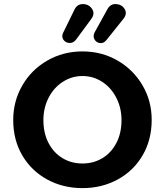

<svg xmlns="http://www.w3.org/2000/svg" viewBox="-20 -938 831 968"><path d="M46.6 -332.8Q46.6 -427.8 92.5 -507.2Q138.4 -586.6 218.5 -632.7Q298.7 -678.8 395.7 -678.8Q492.9 -678.8 572.5 -632.8Q652.2 -586.8 698.5 -507.8Q744.8 -428.8 744.8 -333.6Q744.8 -233 698.9 -154.7Q653 -76.4 573.2 -33Q493.5 10.4 395.7 10.4Q297.9 10.4 218.1 -33Q138.4 -76.4 92.5 -154.3Q46.6 -232.2 46.6 -332.8ZM592.6 -332.8Q592.6 -393.7 566.5 -444.9Q540.4 -496 495.4 -525.3Q450.4 -554.7 395.7 -554.7Q341.8 -554.7 296.4 -525.3Q250.9 -496 224.9 -444.9Q198.8 -393.7 198.8 -332.8Q198.8 -266.3 224.9 -216.7Q250.9 -167.1 295.6 -140.4Q340.2 -113.7 395.7 -113.7Q451.2 -113.7 495.8 -140.4Q540.4 -167.1 566.5 -216.7Q592.6 -266.3 592.6 -332.8ZM298.5 -773.1 355.7 -890Q369.7 -918.5 399.4 -917.4Q429 -916.4 444.5 -892.7Q459.9 -868.9 439.8 -841.9L364.1 -739.2Q350.5 -720.6 330.7 -721.3Q311 -722 299.8 -737.6Q288.7 -753.3 298.5 -773.1ZM457.6 -775.7 521.3 -891.2Q536.7 -919.5 565.8 -917.4Q594.9 -915.4 608.9 -891.8Q622.9 -868.1 601.4 -842.1L516.3 -735.6Q502.7 -718.4 483.8 -720.9Q465 -723.4 456.1 -739.8Q447.3 -756.1 457.6 -775.7Z"/></svg>

Font: SN Pro Thin
Style: Regular
Weight: 200
Designer: Tobias Whetton
Foundry: Supernotes
Version: Version 1.003;Glyphs 3.3 (3324)